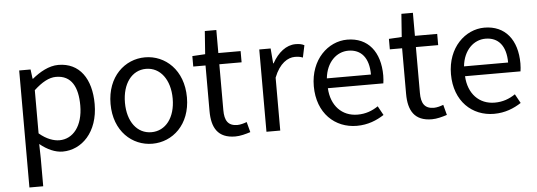

<svg xmlns="http://www.w3.org/2000/svg" viewBox="-55 -864 3531 1262"><g transform="rotate(-5 1710.0 -233.0)"><path d="M92 229H183V45L181 -50C230 -10 282 13 331 13C456 13 567 -94 567 -280C567 -447 491 -557 351 -557C288 -557 227 -521 178 -481H175L167 -543H92ZM316 -63C280 -63 232 -78 183 -120V-405C236 -454 283 -480 329 -480C432 -480 472 -399 472 -279C472 -144 406 -63 316 -63Z M923 13C1056 13 1175 -91 1175 -271C1175 -452 1056 -557 923 -557C790 -557 671 -452 671 -271C671 -91 790 13 923 13ZM923 -63C829 -63 766 -146 766 -271C766 -396 829 -481 923 -481C1017 -481 1081 -396 1081 -271C1081 -146 1017 -63 923 -63Z M1470 13C1503 13 1539 3 1570 -7L1552 -75C1534 -68 1509 -61 1490 -61C1427 -61 1406 -99 1406 -166V-469H1553V-543H1406V-695H1330L1319 -543L1234 -538V-469H1315V-168C1315 -59 1354 13 1470 13Z M1676 0H1767V-349C1803 -442 1859 -474 1904 -474C1926 -474 1939 -472 1957 -465L1974 -545C1957 -554 1940 -557 1916 -557C1855 -557 1800 -513 1762 -444H1759L1751 -543H1676Z M2272 13C2346 13 2404 -12 2452 -43L2419 -103C2379 -76 2336 -60 2283 -60C2180 -60 2109 -134 2103 -250H2469C2471 -263 2473 -282 2473 -302C2473 -457 2395 -557 2257 -557C2131 -557 2012 -447 2012 -271C2012 -92 2128 13 2272 13ZM2102 -315C2113 -422 2181 -484 2258 -484C2343 -484 2393 -425 2393 -315Z M2767 13C2800 13 2836 3 2867 -7L2849 -75C2831 -68 2806 -61 2787 -61C2724 -61 2703 -99 2703 -166V-469H2850V-543H2703V-695H2627L2616 -543L2531 -538V-469H2612V-168C2612 -59 2651 13 2767 13Z M3177 13C3251 13 3309 -12 3357 -43L3324 -103C3284 -76 3241 -60 3188 -60C3085 -60 3014 -134 3008 -250H3374C3376 -263 3378 -282 3378 -302C3378 -457 3300 -557 3162 -557C3036 -557 2917 -447 2917 -271C2917 -92 3033 13 3177 13ZM3007 -315C3018 -422 3086 -484 3163 -484C3248 -484 3298 -425 3298 -315Z"/></g></svg>

Font: Noto Sans CJK JP Regular
Style: Regular
Weight: 400
Designer: Ryoko NISHIZUKA (kana & ideographs); Paul D. Hunt (Latin, Greek & Cyrillic); Wenlong ZHANG (bopomofo); Sandoll Communica
Foundry: Adobe Systems Incorporated
Version: Version 1.001;PS 1.001;hotconv 1.0.78;makeotf.lib2.5.61930